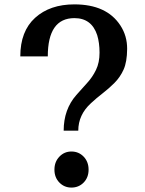

<svg xmlns="http://www.w3.org/2000/svg" viewBox="-20 -809 660 873"><path d="M72.3 -552.7Q72.3 -667 139.6 -728Q207 -789.1 318.4 -789.1Q464.8 -789.1 527.3 -693.4Q558.6 -645.5 558.1 -586.4Q557.6 -527.3 542 -492.7Q526.4 -458 500.5 -432.1Q474.6 -406.2 446.8 -384.8Q418.9 -363.3 393.6 -339.8Q335.9 -287.1 335.9 -214.8H269.5Q269.5 -311.5 327.1 -377Q351.6 -405.3 376 -431.6Q400.4 -458 416.5 -491.2Q432.6 -524.4 432.6 -569.3Q432.6 -614.3 421.9 -649.4Q396.5 -726.6 318.4 -726.6Q197.3 -726.6 197.3 -552.7ZM304.7 -120.1Q337.9 -120.1 360.4 -96.7Q382.8 -73.2 382.8 -37.6Q382.8 -2 360.4 21Q337.9 43.9 304.7 43.9Q272.5 43.9 250 21Q227.5 -2 227.5 -37.6Q227.5 -73.2 250 -96.7Q272.5 -120.1 304.7 -120.1Z"/></svg>

Font: GenEi LateMin P v2
Style: Medium
Weight: 500
Designer: o_tamon (Modified)
Foundry: o_tamon / Adobe Systems Incorporated / FONT 910 / Philipp H. Poll
Version: Version 2.1;Original Version 1.004